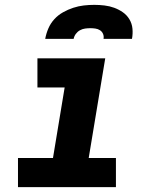

<svg xmlns="http://www.w3.org/2000/svg" viewBox="-20 -770 640 790"><path d="M54 0V-120H198L246 -410H134V-530H413L345 -120H457V0ZM166 -610Q170 -632 179 -653Q188 -674 203.5 -691Q219 -708 239.5 -719.5Q260 -731 281.5 -738Q303 -745 324.5 -747.5Q346 -750 368 -750Q389 -750 410 -747.5Q431 -745 450 -738Q469 -731 485.5 -719.5Q502 -708 512.5 -690.5Q523 -673 525 -652Q527 -631 523 -610H406Q408 -621 404 -630.5Q400 -640 391.5 -645.5Q383 -651 372.5 -652.5Q362 -654 352 -654Q341 -654 330 -652.5Q319 -651 309 -645.5Q299 -640 292 -630.5Q285 -621 283 -610Z"/></svg>

Font: Iosevka Curly HvExObl
Style: Regular
Weight: 900
Width: 7
Italic angle: -9°
Monospace: yes
Designer: Belleve Invis
Foundry: Belleve Invis
Version: Version 11.1.0; ttfautohint (v1.8.3)